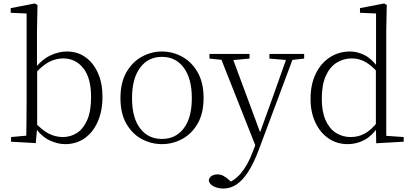

<svg xmlns="http://www.w3.org/2000/svg" viewBox="-20 -820 2382 1111"><path d="M44 0V-27L132 -35Q133 -63 133 -97Q133 -131 133.5 -165Q134 -199 134 -226V-742L42 -746V-773L181 -800L197 -791L194 -637V-426L195 -416V-82V-81L187 8ZM357 14Q313 14 266.5 -8Q220 -30 181 -85H170L181 -113Q223 -67 262 -47Q301 -27 344 -27Q388 -27 425 -50.5Q462 -74 484.5 -125Q507 -176 507 -258Q507 -369 462 -425.5Q417 -482 346 -482Q321 -482 294 -474Q267 -466 238.5 -445.5Q210 -425 177 -388L167 -417H177Q218 -473 268 -497.5Q318 -522 367 -522Q428 -522 474 -489.5Q520 -457 546.5 -398Q573 -339 573 -260Q573 -179 546 -117Q519 -55 470.5 -20.5Q422 14 357 14Z M917 14Q856 14 801 -15Q746 -44 711.5 -103.5Q677 -163 677 -253Q677 -343 712 -403Q747 -463 802 -492.5Q857 -522 917 -522Q978 -522 1033 -492.5Q1088 -463 1123 -403Q1158 -343 1158 -253Q1158 -163 1123 -103.5Q1088 -44 1033 -15Q978 14 917 14ZM917 -16Q997 -16 1043.5 -77.5Q1090 -139 1090 -252Q1090 -365 1043.5 -428Q997 -491 917 -491Q837 -491 790.5 -428Q744 -365 744 -252Q744 -139 790.5 -77.5Q837 -16 917 -16Z M1273 271Q1242 271 1216.5 258.5Q1191 246 1188 223Q1191 206 1205.5 197.5Q1220 189 1239 189Q1256 189 1272.5 197.5Q1289 206 1305 221L1333 246L1303 259L1283 242Q1333 231 1373.5 183Q1414 135 1441 62L1469 -11L1472 -19L1562 -268L1647 -508H1685L1477 48Q1448 125 1416 174.5Q1384 224 1348.5 247.5Q1313 271 1273 271ZM1466 43 1248 -508H1317L1489 -44L1495 -30ZM1192 -481V-508H1424V-481L1314 -471H1290ZM1539 -481V-508H1740V-481L1659 -472H1645Z M1992 14Q1929 14 1880.5 -19.5Q1832 -53 1804.5 -112Q1777 -171 1777 -247Q1777 -332 1807 -393.5Q1837 -455 1889 -488.5Q1941 -522 2006 -522Q2047 -522 2088.5 -501.5Q2130 -481 2167 -431H2177L2166 -401Q2127 -444 2092 -463Q2057 -482 2016 -482Q1968 -482 1928.5 -457.5Q1889 -433 1865.5 -381.5Q1842 -330 1842 -248Q1842 -174 1864 -124.5Q1886 -75 1924 -51Q1962 -27 2009 -27Q2054 -27 2090.5 -47Q2127 -67 2165 -114L2175 -83H2166Q2132 -33 2087.5 -9.5Q2043 14 1992 14ZM2157 9 2155 -92V-95V-420L2156 -429V-742L2063 -746V-773L2203 -800L2218 -791L2215 -641V-34L2316 -27V0Z"/></svg>

Font: Noto Serif HK
Style: Regular
Weight: 200
Designer: Ryoko NISHIZUKA 西塚涼子 (kana & ideographs); Frank Grießhammer (Latin, Greek & Cyrillic); Wenlong ZHANG 张文龙 (bopomofo); San
Foundry: Adobe
Version: Version 2.001;hotconv 1.1.0;makeotfexe 2.6.0